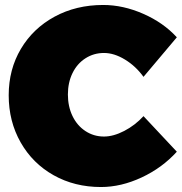

<svg xmlns="http://www.w3.org/2000/svg" viewBox="-20 -736 731 772"><path d="M398 -187Q436 -187 479.5 -209.5Q523 -232 557 -269L691 -126Q632 -61 549.5 -22.5Q467 16 386 16Q280 16 195.5 -31.5Q111 -79 63 -163.5Q15 -248 15 -353Q15 -457 64 -539.5Q113 -622 199.5 -669Q286 -716 395 -716Q475 -716 556 -680.5Q637 -645 691 -586L557 -427Q526 -470 482.5 -496.5Q439 -523 398 -523Q357 -523 323.5 -501.5Q290 -480 271.5 -442Q253 -404 253 -356Q253 -308 271.5 -269.5Q290 -231 323.5 -209Q357 -187 398 -187Z"/></svg>

Font: Argentum Sans Black
Style: Regular
Weight: 900
Designer: Julieta Ulanovsky (Modified by Cristiano Sobral)
Foundry: Julieta Ulanovsky
Version: Version 1.000; ttfautohint (v1.5.65-e2d9)